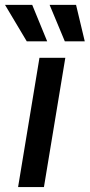

<svg xmlns="http://www.w3.org/2000/svg" viewBox="-55 -756 362 776"><path d="M18.1 0 104.5 -522.5H209L122.6 0ZM207 -588.9 145.5 -736.3H252.4L287.6 -588.9ZM53.2 -588.9 -34.7 -736.3H75.2L135.7 -588.9Z"/></svg>

Font: Inter 28pt Medium
Style: Italic
Weight: 500
Italic angle: -9.3988°
Designer: Rasmus Andersson
Foundry: rsms
Version: Version 4.001;git-66647c0bb